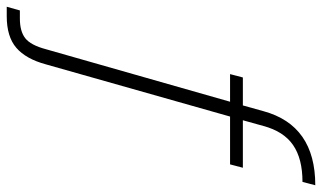

<svg xmlns="http://www.w3.org/2000/svg" viewBox="-323 -585 956 570"><g transform="rotate(90 155.0 -300.0)"><path d="M200 -604Q242 -758 420 -758L410 -720Q341 -720 300.5 -692Q260 -664 244 -604L227 -543H368L358 -505H216L61 42Q45 101 12 129.5Q-21 158 -82 158H-110L-99 119H-75Q-37 119 -16.5 103Q4 87 16 42L172 -505H90L100 -543H183Z"/></g></svg>

Font: Poppins ExtraLight
Style: Italic
Weight: 275
Italic angle: -10°
Designer: Ninad Kale (Devanagari), Jonny Pinhorn (Latin)
Foundry: Indian Type Foundry
Version: Version 3.200;PS 1.000;hotconv 16.6.54;makeotf.lib2.5.65590